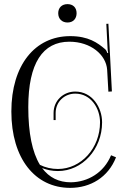

<svg xmlns="http://www.w3.org/2000/svg" viewBox="-20 -902 608 930"><path d="M307 -882C279 -882 262 -864 262 -838C262 -810 281 -793 307 -793C335 -793 351 -812 351 -838C351 -866 333 -882 307 -882ZM35 -362C35 -134 150 8 320 8C418 8 504 -43 542 -140L518 -150C483 -65 405 -20 323 -19C264.6 -19 218 -42 184 -87.9C207.4 -78.7 233.1 -73.5 260.5 -73.5C378.6 -73.5 474.5 -179.2 474.5 -309.5C474.5 -380.5 427.5 -458.5 344.5 -458.5C287.5 -458.5 239.5 -415.5 239.5 -354.5V-320.5H249.5V-354.5C249.5 -409.5 292.5 -448.5 344.5 -448.5C420.5 -448.5 464.5 -377.5 464.5 -309.5C464.5 -184.8 373.1 -83.5 260.5 -83.5C228.8 -83.5 199.5 -90.7 173.6 -103.4C136.3 -163.9 117 -257.1 117 -383C117 -596 187 -700 316 -700C420 -700 494.2 -636.3 499 -564L505 -458L522 -459L505 -787L495 -786.5L501 -669C501.5 -660 502 -654 504 -646L500 -645C498 -652 494.4 -659.4 489 -664C452.3 -695 408 -727 320 -727C150 -727 35 -587 35 -362Z"/></svg>

Font: FoglihtenNo04
Style: Regular
Weight: 500
Designer: gluk (gluksza@wp.pl)
Foundry: gluk (gluksza@wp.pl)
Version: Version 0.70